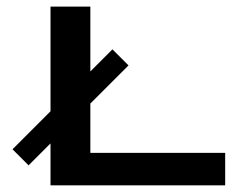

<svg xmlns="http://www.w3.org/2000/svg" viewBox="-20 -557 726 577"><path d="M366.2 -360.4 65.9 -60.1 17.6 -108.4 317.9 -408.7ZM251.5 -537.1V-97.7H656.7V0H131.8V-537.1Z"/></svg>

Font: Squarish Sans CT
Style: Regular
Weight: 400
Version: Version 0.9